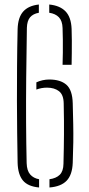

<svg xmlns="http://www.w3.org/2000/svg" viewBox="-20 -824 392 850"><path d="M58 -103Q57 -167 56 -235.2Q55 -303.5 55 -376.8Q55 -450 55.5 -529.5Q56 -609 58 -695Q59.5 -747 82.8 -773Q106 -799 152 -804V-767.5Q126.5 -763 113.2 -747.5Q100 -732 99 -701Q97 -583 96 -479Q95 -375 95.5 -281.5Q96 -188 98 -102Q99 -68.5 113.5 -51.8Q128 -35 153 -30.5V6Q103.5 1.5 81.5 -25Q59.5 -51.5 58 -103ZM141 -427.5V-459.5Q154 -465.5 168.8 -468.8Q183.5 -472 198 -472Q247.5 -472 274 -448.8Q300.5 -425.5 302 -367Q303.5 -314.5 304.2 -274.2Q305 -234 304.5 -194.2Q304 -154.5 302 -103Q300 -50 275 -24Q250 2 199 6V-30.5Q228.5 -34.5 244.5 -50.2Q260.5 -66 261 -99Q262 -139 262.5 -169.2Q263 -199.5 263.2 -228Q263.5 -256.5 263.2 -289.2Q263 -322 262 -366Q261.5 -404.5 241.2 -420.2Q221 -436 188 -436Q175.5 -436 163.5 -433.8Q151.5 -431.5 141 -427.5ZM257 -537Q258 -562 258.2 -591Q258.5 -620 258.2 -648.5Q258 -677 257 -700Q256 -731.5 240.8 -747.5Q225.5 -763.5 198 -767.5V-804Q245 -799.5 270 -773.8Q295 -748 297 -696Q298 -671.5 298 -644Q298 -616.5 297.8 -589Q297.5 -561.5 297 -537Z"/></svg>

Font: Big Shoulders Stencil Text Thin
Style: Regular
Weight: 100
Designer: Patric King
Foundry: XO Type Co
Version: Version 2.001